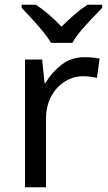

<svg xmlns="http://www.w3.org/2000/svg" viewBox="-20 -786 453 806"><path d="M335 -546Q350 -546 367.5 -544.5Q385 -543 398 -540L387 -459Q374 -462 358.5 -464Q343 -466 329 -466Q288 -466 252 -443.5Q216 -421 194.5 -380.5Q173 -340 173 -286V0H85V-536H157L167 -438H171Q197 -482 238 -514Q279 -546 335 -546ZM194 -606Q181 -629 159 -655.5Q137 -682 113 -708Q89 -734 71 -753V-766H131Q157 -749 185 -725Q213 -701 238 -674Q265 -701 293 -725Q321 -749 347 -766H409V-753Q390 -734 365.5 -708Q341 -682 318.5 -655.5Q296 -629 284 -606Z"/></svg>

Font: Noto Sans Sharada
Style: Regular
Weight: 400
Designer: Monotype Design Team
Foundry: Monotype Imaging Inc.
Version: Version 2.006; ttfautohint (v1.8.4.7-5d5b)